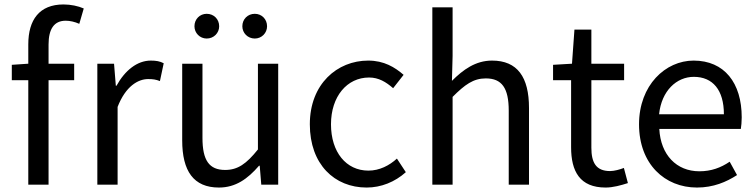

<svg xmlns="http://www.w3.org/2000/svg" viewBox="-20 -829 3392 862"><path d="M107 0H198V-469H313V-543H198V-629C198 -699 223 -736 275 -736C294 -736 316 -731 336 -722L356 -791C331 -802 298 -809 265 -809C157 -809 107 -740 107 -630V-543L33 -538V-469H107Z M417 0H508V-349C544 -442 600 -474 645 -474C667 -474 680 -472 698 -465L715 -545C698 -554 681 -557 657 -557C596 -557 541 -513 503 -444H500L492 -543H417Z M963 13C1038 13 1092 -26 1143 -85H1146L1153 0H1229V-543H1138V-158C1086 -93 1047 -66 991 -66C919 -66 889 -109 889 -210V-543H798V-199C798 -61 849 13 963 13ZM908 -656C940 -656 964 -681 964 -711C964 -743 940 -767 908 -767C877 -767 853 -743 853 -711C853 -681 877 -656 908 -656ZM1124 -656C1155 -656 1179 -681 1179 -711C1179 -743 1155 -767 1124 -767C1092 -767 1068 -743 1068 -711C1068 -681 1092 -656 1124 -656Z M1626 13C1691 13 1753 -12 1802 -56L1762 -117C1728 -86 1684 -63 1634 -63C1534 -63 1466 -146 1466 -271C1466 -396 1538 -481 1637 -481C1680 -481 1713 -461 1745 -433L1792 -493C1753 -527 1704 -557 1633 -557C1494 -557 1371 -452 1371 -271C1371 -91 1482 13 1626 13Z M1921 0H2012V-394C2067 -449 2105 -477 2161 -477C2233 -477 2264 -434 2264 -332V0H2355V-344C2355 -483 2303 -557 2189 -557C2115 -557 2059 -516 2009 -466L2012 -578V-796H1921Z M2699 13C2732 13 2768 3 2799 -7L2781 -75C2763 -68 2738 -61 2719 -61C2656 -61 2635 -99 2635 -166V-469H2782V-543H2635V-696H2559L2548 -543L2463 -538V-469H2544V-168C2544 -60 2583 13 2699 13Z M3109 13C3183 13 3241 -12 3289 -43L3256 -103C3216 -76 3173 -60 3120 -60C3017 -60 2946 -134 2940 -250H3306C3308 -263 3310 -282 3310 -302C3310 -457 3232 -557 3094 -557C2968 -557 2849 -447 2849 -271C2849 -92 2965 13 3109 13ZM2939 -316C2950 -422 3018 -484 3095 -484C3180 -484 3230 -425 3230 -316Z"/></svg>

Font: Source Han Sans HK
Style: Regular
Weight: 400
Designer: Ryoko NISHIZUKA 西塚涼子 (kana, bopomofo & ideographs); Paul D. Hunt (Latin, Greek & Cyrillic); Sandoll Communications 산돌커뮤니
Foundry: Adobe
Version: Version 2.000;hotconv 1.0.107;makeotfexe 2.5.65593